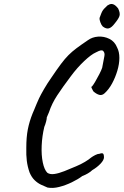

<svg xmlns="http://www.w3.org/2000/svg" viewBox="-20 -868 612 949"><path d="M215 59Q200 53 183 45Q166 37 151 22.5Q136 8 126 -16Q116 -45 112.5 -73Q109 -101 110 -138Q110 -190 117.5 -228.5Q125 -267 141 -307Q143 -310 148.5 -324.5Q154 -339 161.5 -356Q169 -373 173 -382Q181 -399 197.5 -427.5Q214 -456 233 -483Q262 -526 281.5 -552Q301 -578 318.5 -595.5Q336 -613 358 -629.5Q380 -646 414 -669Q436 -685 465 -687Q494 -689 520.5 -676Q547 -663 559 -633Q570 -612 570 -582Q570 -552 560 -518.5Q550 -485 534 -455.5Q518 -426 497 -407Q484 -395 469.5 -399.5Q455 -404 441 -417Q432 -434 431.5 -437Q431 -440 435 -441Q441 -448 451 -465Q461 -482 471 -501.5Q481 -521 485 -533Q493 -575 496 -591Q499 -607 490 -616Q486 -620 478.5 -619Q471 -618 454 -609Q431 -599 396 -566Q361 -533 330 -491Q290 -438 263 -397Q236 -356 222 -313Q220 -309 215.5 -298Q211 -287 211 -287Q212 -283 208 -267.5Q204 -252 199 -241Q188 -195 186 -148Q184 -101 191.5 -65Q199 -29 214 -14Q227 -5 248.5 -8Q270 -11 298 -22Q326 -33 356 -46Q380 -56 400 -68Q420 -80 430 -89Q438 -95 450.5 -101.5Q463 -108 472 -108Q486 -113 490 -108Q494 -103 494 -91Q494 -77 477 -59Q460 -41 436 -27Q428 -19 414.5 -11Q401 -3 387 2Q366 18 335 33Q304 48 272.5 56Q241 64 215 59ZM488 -737Q481 -744 476 -758Q471 -772 472 -779Q474 -784 480.5 -801.5Q487 -819 501 -831Q504 -833 507.5 -837.5Q511 -842 515 -843Q527 -851 539 -847Q551 -843 564 -826Q575 -803 570.5 -789Q566 -775 547 -752Q532 -732 518.5 -728Q505 -724 488 -737Z"/></svg>

Font: Caveat Medium
Style: Regular
Weight: 500
Designer: Pablo Impallari
Foundry: Pablo Impallari
Version: Version 2.000